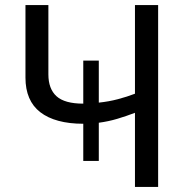

<svg xmlns="http://www.w3.org/2000/svg" viewBox="-20 -734 738 754"><path d="M601 -714V0H510V-291Q476 -278 441 -267.5Q406 -257 368 -252V-102H307V-248Q252 -248 209.5 -259.5Q167 -271 138 -293.5Q109 -316 94.5 -350Q80 -384 80 -429V-714H170V-442Q170 -385 202 -356Q234 -327 307 -327V-496H368V-331Q407 -335 443 -344.5Q479 -354 510 -366V-714Z"/></svg>

Font: Noto Sans Ambassadori
Style: Regular
Weight: 400
Designer: Monotype Design Team
Foundry: Monotype Imaging Inc.
Version: Version 2.013